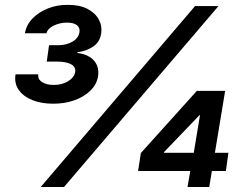

<svg xmlns="http://www.w3.org/2000/svg" viewBox="-20 -752 970 772"><path d="M143.6 0 764.2 -727.5H858.4L237.3 0ZM535.2 -64.5 546.4 -136.7 771.5 -386.7H833L818.4 -289.1H782.2L639.6 -140.6V-137.7H898.4L888.2 -64.5ZM733.9 0 749 -86.9 755.9 -118.2 800.3 -386.7H885.3L821.3 0ZM193.4 -335Q146.5 -335 110.4 -349.4Q74.2 -363.8 55.4 -390.4Q36.6 -417 42.5 -453.1H133.8Q131.3 -433.1 149.9 -421.6Q168.5 -410.2 195.8 -410.6Q229 -410.2 253.7 -425.3Q278.3 -440.4 282.2 -461.9Q285.6 -482.4 266.6 -493.2Q247.6 -503.9 210.9 -504.4H168L177.2 -570.3H216.8Q248 -570.8 271.7 -584.7Q295.4 -598.6 299.3 -621.6Q302.7 -639.6 289.8 -650.4Q276.9 -661.1 249 -661.1Q221.2 -661.1 196.3 -649.2Q171.4 -637.2 167 -618.2H80.1Q85.9 -651.9 110.6 -677.5Q135.3 -703.1 172.6 -718Q210 -732.9 252 -732.4Q299.8 -732.9 331.5 -716.3Q363.3 -699.7 377.4 -673.3Q391.6 -647 386.7 -616.7Q381.3 -582.5 354.2 -564.5Q327.1 -546.4 291 -542V-539.1Q337.4 -533.2 358.9 -507.1Q380.4 -481 374 -443.8Q368.7 -412.6 343.8 -387.9Q318.8 -363.3 280 -349.1Q241.2 -335 193.4 -335Z"/></svg>

Font: Inter Tight SemiBold
Style: Italic
Weight: 600
Italic angle: -9.39999°
Designer: Rasmus Andersson
Foundry: rsms
Version: Version 3.004